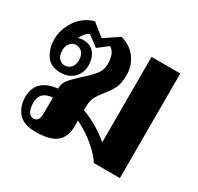

<svg xmlns="http://www.w3.org/2000/svg" viewBox="-127 -717 907 879"><g transform="rotate(30 326.0 -277.5)"><path d="M597 -553V0H459Q443 -28 399 -66.5Q355 -105 299 -132V-103Q299 -45 265 -17.5Q231 10 157 10Q92 10 64 -23Q36 -56 36 -105Q36 -155 66 -182Q96 -209 147 -213V-216Q147 -241 163 -261Q179 -281 213 -312Q250 -344 269 -368.5Q288 -393 288 -424Q288 -482 256 -501L204 -461L148 -503Q135 -496 125 -484Q115 -472 110 -459Q122 -464 134 -464Q176 -464 195.5 -438Q215 -412 215 -375Q215 -335 189 -308.5Q163 -282 120 -282Q67 -282 43 -317Q19 -352 19 -402Q19 -453 50.5 -500.5Q82 -548 139 -565L204 -513L280 -564Q333 -549 360.5 -510.5Q388 -472 388 -423Q388 -381 376 -355.5Q364 -330 340 -301Q319 -275 309 -255Q299 -235 299 -204V-187Q382 -156 445 -101V-553ZM76 -374Q76 -349 88.5 -334.5Q101 -320 120 -320Q139 -320 152 -334.5Q165 -349 165 -374Q165 -399 152 -413.5Q139 -428 120 -428Q101 -428 88.5 -413.5Q76 -399 76 -374ZM147 -86V-166Q81 -161 81 -102Q81 -73 90.5 -55.5Q100 -38 117 -38Q132 -38 139.5 -48.5Q147 -59 147 -86Z"/></g></svg>

Font: Trirong Bold
Style: Regular
Weight: 700
Designer: Katatrad Team
Foundry: CadsonDemak
Version: Version 1.000